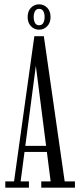

<svg xmlns="http://www.w3.org/2000/svg" viewBox="-20 -869 370 889"><path d="M4.5 0V-29H45L139 -701.5H183L279.5 -29H327V0H171V-29H214.5L146 -564L75.5 -29H114V0ZM82.5 -165.5V-193.5H208.5V-165.5ZM161 -731.5Q139 -731.5 123.5 -747.5Q108 -763.5 108 -790Q108 -817.5 123.5 -833.2Q139 -849 161 -849Q183 -849 198.5 -833.2Q214 -817.5 214 -790Q214 -763.5 198.5 -747.5Q183 -731.5 161 -731.5ZM161 -752Q174.5 -752 180.5 -763Q186.5 -774 186.5 -791Q186.5 -806.5 180.5 -817.2Q174.5 -828 161 -828Q148 -828 142 -817.2Q136 -806.5 136 -791Q136 -774 142 -763Q148 -752 161 -752Z"/></svg>

Font: Imbue 24pt Light
Style: Regular
Weight: 300
Designer: Tyler Finck
Foundry: Etcetera Type Company
Version: Version 1.102